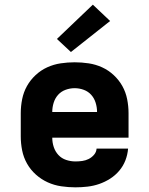

<svg xmlns="http://www.w3.org/2000/svg" viewBox="-20 -795 640 823"><path d="M303 8Q273 8 242.5 3.5Q212 -1 184.5 -13.5Q157 -26 134 -46.5Q111 -67 96 -93.5Q81 -120 75 -150Q69 -180 69 -210V-310Q69 -340 75 -370Q81 -400 95.5 -426Q110 -452 132.5 -473Q155 -494 182.5 -506.5Q210 -519 240 -523.5Q270 -528 300 -528Q330 -528 360 -523.5Q390 -519 417.5 -506.5Q445 -494 467.5 -473Q490 -452 504.5 -426Q519 -400 525 -370Q531 -340 531 -310V-205H204Q204 -184 210.5 -164.5Q217 -145 230.5 -130.5Q244 -116 263.5 -109.5Q283 -103 303 -103Q318 -103 332.5 -105Q347 -107 360 -113.5Q373 -120 383 -131.5Q393 -143 394 -158H529Q527 -132 517.5 -107.5Q508 -83 491 -63Q474 -43 452 -29Q430 -15 405.5 -6.5Q381 2 355 5Q329 8 303 8ZM204 -315H396Q396 -335 390 -354.5Q384 -374 371 -388.5Q358 -403 339 -410Q320 -417 300 -417Q280 -417 261 -410Q242 -403 229 -388.5Q216 -374 210 -354.5Q204 -335 204 -315ZM284 -572 224 -628 378 -775 452 -705Z"/></svg>

Font: Iosevka SS04 Heavy Extended
Style: Regular
Weight: 900
Width: 7
Monospace: yes
Designer: Belleve Invis
Foundry: Belleve Invis
Version: Version 19.0.0; ttfautohint (v1.8.4)